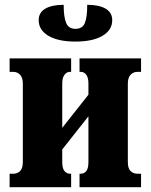

<svg xmlns="http://www.w3.org/2000/svg" viewBox="-20 -779 627 799"><path d="M20 0V-56H35Q52 -56 63.5 -67Q75 -78 75 -105V-431Q75 -456 63.5 -468Q52 -480 35 -480H20V-536H276V-480H271Q258 -480 248.5 -468Q239 -456 239 -431V-247L348 -385V-431Q348 -456 339 -468Q330 -480 316 -480H311V-536H567V-480H552Q535 -480 523.5 -468Q512 -456 512 -431V-105Q512 -78 523.5 -67Q535 -56 552 -56H567V0H311V-56H316Q330 -56 339 -67Q348 -78 348 -105V-295L239 -157V-105Q239 -78 248.5 -67Q258 -56 271 -56H276V0ZM294 -606Q222 -606 181.5 -630Q141 -654 141 -695Q141 -727 168.5 -743Q196 -759 245 -759Q245 -707 255.5 -683Q266 -659 294 -659Q323 -659 333 -683Q343 -707 343 -759Q392 -759 419.5 -743Q447 -727 447 -695Q447 -654 406.5 -630Q366 -606 294 -606Z"/></svg>

Font: Noto Serif ExtraCondensed Black
Style: Regular
Weight: 900
Width: 2
Designer: Monotype Design Team
Foundry: Monotype Imaging Inc.
Version: Version 2.015; ttfautohint (v1.8.4.7-5d5b)